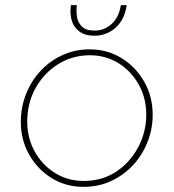

<svg xmlns="http://www.w3.org/2000/svg" viewBox="-20 -714 676 747"><path d="M305 13Q236 13 181 -21Q126 -55 93.5 -112.5Q61 -170 61 -239Q61 -297 81.5 -348.5Q102 -400 138.5 -439Q175 -478 224 -500Q273 -522 329 -522Q398 -522 453.5 -487.5Q509 -453 541.5 -395.5Q574 -338 574 -267Q574 -212 554 -161.5Q534 -111 498 -72Q462 -33 413 -10Q364 13 305 13ZM305 -10Q378 -10 432.5 -46.5Q487 -83 518 -142Q549 -201 549 -268Q549 -333 519.5 -385.5Q490 -438 440.5 -468.5Q391 -499 329 -499Q262 -499 206.5 -464.5Q151 -430 118.5 -371.5Q86 -313 86 -241Q86 -177 115 -124.5Q144 -72 194 -41Q244 -10 305 -10ZM347 -575Q312 -575 290 -590.5Q268 -606 259.5 -633Q251 -660 256 -694H279Q276 -672 279.5 -649Q283 -626 299 -610.5Q315 -595 348 -595Q386 -595 414.5 -621Q443 -647 450 -694H473Q465 -638 430 -606.5Q395 -575 347 -575Z"/></svg>

Font: MuseoModerno Thin Thin
Style: Italic
Weight: 250
Italic angle: -9°
Version: Version 1.003